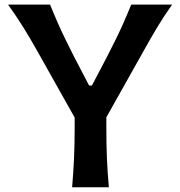

<svg xmlns="http://www.w3.org/2000/svg" viewBox="-20 -791 760 811"><path d="M284.7 0Q290 -63.5 292.7 -122.3Q295.4 -181.2 295.4 -253.4V-294.4L134.3 -581.1Q107.9 -627.9 80.8 -671.9Q53.7 -715.8 14.2 -771.5H191.4Q211.4 -722.7 227.1 -687.5Q242.7 -652.3 258.1 -621.3Q273.4 -590.3 292.5 -552.2L356.4 -429.7H368.2L430.7 -548.8Q451.2 -588.4 467 -620.6Q482.9 -652.8 498.8 -688Q514.6 -723.1 534.2 -771.5H707Q672.9 -723.6 644 -675.5Q615.2 -627.4 589.8 -581.5L429.2 -295.4V-253.4Q429.2 -181.2 431.6 -122.3Q434.1 -63.5 439.9 0Z"/></svg>

Font: Pinar SemiBold
Style: Regular
Weight: 600
Designer: Amin Abedi
Version: Version 3.000